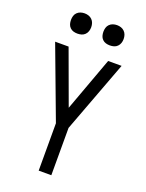

<svg xmlns="http://www.w3.org/2000/svg" viewBox="-173 -1031 845 1113"><g transform="rotate(20 250.0 -474.0)"><path d="M211 0V-292L45 -735H128L250 -402L372 -735H455L289 -292V0ZM350 -823Q337 -823 325 -826.5Q313 -830 304 -839Q295 -848 291.5 -860Q288 -872 288 -885Q288 -898 291.5 -910Q295 -922 304 -931Q313 -940 325 -944Q337 -948 350 -948Q363 -948 375 -944Q387 -940 396 -931Q405 -922 409 -910Q413 -898 413 -885Q413 -872 409 -860Q405 -848 396 -839Q387 -830 375 -826.5Q363 -823 350 -823ZM150 -823Q137 -823 125 -826.5Q113 -830 104 -839Q95 -848 91.5 -860Q88 -872 88 -885Q88 -898 91.5 -910Q95 -922 104 -931Q113 -940 125 -944Q137 -948 150 -948Q163 -948 175 -944Q187 -940 196 -931Q205 -922 209 -910Q213 -898 213 -885Q213 -872 209 -860Q205 -848 196 -839Q187 -830 175 -826.5Q163 -823 150 -823Z"/></g></svg>

Font: Iosevka Algr
Style: Regular
Weight: 400
Monospace: yes
Designer: Belleve Invis
Foundry: Belleve Invis
Version: Version 26.0.2; ttfautohint (v1.8.3)